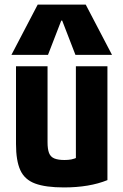

<svg xmlns="http://www.w3.org/2000/svg" viewBox="-20 -810 540 840"><path d="M259.7 10Q179.7 10 133.8 -7Q87.8 -24 68.9 -65.5Q50 -107 50 -180V-520H188V-188Q188 -157.8 194.5 -140.8Q201 -123.8 217.5 -116.9Q234 -110 262 -110Q279 -110 292 -112.5Q305 -115 321.5 -122.5Q338 -130 364 -144L312 -58V-520H450V-22Q371.1 10 259.7 10ZM30 -570 145 -790H355L470 -570H310L252 -720H248L190 -570Z"/></svg>

Font: M PLUS 1 Code
Style: Regular
Weight: 400
Designer: Coji Morishita
Foundry: UNDERFOREST DESIGN
Version: Version 1.005